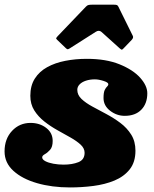

<svg xmlns="http://www.w3.org/2000/svg" viewBox="-30 -800 676 842"><path d="M257.5 -590Q261.5 -586 264.8 -584.5Q268 -583 274.5 -587L390 -660.5Q404 -669.5 415 -660L495.5 -587.5Q501 -583 503.5 -582.2Q506 -581.5 512 -588L547.5 -625Q552 -630 553.2 -634.2Q554.5 -638.5 552.5 -642.5L489 -771Q486.5 -776.5 482.2 -778Q478 -779.5 468 -779.5H375.5Q364.5 -779.5 358.5 -778.2Q352.5 -777 347 -771L223.5 -642Q217.5 -635.5 216.5 -632.8Q215.5 -630 221 -625ZM341 -130Q341 -99.5 313.8 -88.8Q286.5 -78 249 -78Q225.5 -78 204 -82Q182.5 -86 168.8 -93.2Q155 -100.5 155 -110Q155 -117.5 166.5 -123.8Q178 -130 189.5 -142.8Q201 -155.5 201 -182Q201 -217.5 172.5 -239.2Q144 -261 104 -261Q55.5 -261 22.8 -226Q-10 -191 -10 -136Q-10 -86 28.8 -50.8Q67.5 -15.5 132.5 3.2Q197.5 22 277 22Q328.5 22 379.2 15.5Q430 9 471.8 -8.2Q513.5 -25.5 538.8 -57.2Q564 -89 564 -139Q564 -180 545.5 -209.5Q527 -239 498 -260.8Q469 -282.5 436.5 -299.8Q404 -317 375 -332.8Q346 -348.5 327.5 -366Q309 -383.5 309 -406Q309 -419.5 319.2 -430Q329.5 -440.5 347 -446.2Q364.5 -452 386 -452Q402.5 -452 423.8 -445.2Q445 -438.5 445 -431Q445 -425 439.8 -420.5Q434.5 -416 429.2 -405.2Q424 -394.5 424 -370Q424 -336.5 453 -314.2Q482 -292 517 -292Q563.5 -292 589.8 -319Q616 -346 616 -391Q616 -424 584.8 -459Q553.5 -494 494.2 -518Q435 -542 351 -542Q301 -542 256.2 -533.2Q211.5 -524.5 177 -505.5Q142.5 -486.5 122.8 -455.5Q103 -424.5 103 -380Q103 -343.5 120.2 -316Q137.5 -288.5 164.5 -267.2Q191.5 -246 222 -229Q252.5 -212 279.5 -196.8Q306.5 -181.5 323.8 -165.5Q341 -149.5 341 -130Z"/></svg>

Font: Besley Black
Style: Italic
Weight: 900
Italic angle: -13°
Designer: Owen Earl
Foundry: indestructible type*
Version: Version 2.001